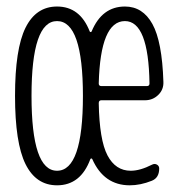

<svg xmlns="http://www.w3.org/2000/svg" viewBox="-20 -550 540 580"><path d="M152.3 -486.3Q75.2 -486.3 75.2 -260.3Q75.2 -34.2 152.3 -34.2Q230.5 -34.2 230.5 -260.3Q230.5 -486.3 152.3 -486.3ZM357.4 -486.3Q283.2 -486.3 278.3 -297.9Q278.3 -290 286.1 -290H423.8Q431.6 -290 431.6 -297.9Q428.7 -486.3 357.4 -486.3ZM152.3 9.8Q88.9 9.8 57.1 -54.2Q25.4 -118.2 25.4 -260.3Q25.4 -402.3 57.1 -466.3Q88.9 -530.3 152.3 -530.3Q221.7 -530.3 251 -455.1Q252 -453.1 253.9 -453.1Q255.9 -453.1 256.8 -455.1Q288.1 -530.3 357.4 -530.3Q411.1 -530.3 440.4 -477.5Q469.7 -424.8 473.6 -302.7Q474.6 -279.3 458 -263.2Q441.4 -247.1 418 -247.1H286.1Q278.3 -247.1 278.3 -238.3Q280.3 -127 304.7 -80.6Q329.1 -34.2 375 -34.2Q403.3 -34.2 439.5 -52.7Q447.3 -56.6 454.1 -52.7Q460.9 -48.8 460.9 -41Q460.9 -12.7 438.5 -3.9Q404.3 9.8 372.1 9.8Q293.9 9.8 258.8 -69.3Q257.8 -71.3 255.9 -71.3Q253.9 -71.3 252.9 -69.3Q223.6 9.8 152.3 9.8Z"/></svg>

Font: Rounded-X Mgen+ 2m light
Style: Regular
Weight: 200
Designer: [Source Han Sans]
Ryoko NISHIZUKA  (kana & ideographs); Paul D. Hunt (Latin, Greek & Cyrillic); Wenlong ZHANG  (bopomofo
Version: Version 1.059.20150602